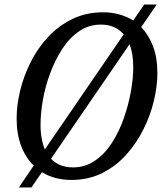

<svg xmlns="http://www.w3.org/2000/svg" viewBox="-20 -779 731 843"><path d="M63 44 128 -52Q93 -86 73 -138Q53 -190 53 -259Q53 -317 68.5 -381Q84 -445 114.5 -506Q145 -567 191 -616.5Q237 -666 297.5 -695.5Q358 -725 433 -725Q469 -725 502.5 -716Q536 -707 565 -689L613 -759H668L600 -660Q632 -627 651.5 -577Q671 -527 671 -457Q671 -402 656 -338Q641 -274 610.5 -212.5Q580 -151 535 -100.5Q490 -50 429.5 -19.5Q369 11 293 11Q220 11 164 -23L118 44ZM158 -231Q158 -198 163 -171Q168 -144 177 -123L523 -628Q487 -671 423 -671Q370 -671 327 -641.5Q284 -612 252.5 -563Q221 -514 199.5 -455.5Q178 -397 168 -338.5Q158 -280 158 -231ZM300 -44Q354 -44 397 -73.5Q440 -103 471.5 -152Q503 -201 523.5 -259.5Q544 -318 554.5 -376.5Q565 -435 565 -484Q565 -543 549 -585L204 -82Q223 -62 247.5 -53Q272 -44 300 -44Z"/></svg>

Font: Noto Serif SemiCondensed
Style: Italic
Weight: 400
Width: 4
Italic angle: -12°
Designer: Monotype Design Team
Foundry: Monotype Imaging Inc.
Version: Version 2.013